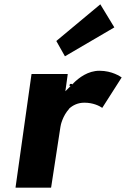

<svg xmlns="http://www.w3.org/2000/svg" viewBox="-20 -863 584 890"><path d="M302 -464H307L302 -459L283 -440L294 -519L293 -520H127L126 -519L52 6L53 7H216L217 6L260 -274C261 -284 271 -326 300 -358V-359C317 -375 341 -387 371 -387C412 -387 441 -372 454 -363L544 -504C538 -508 500 -535 441 -535C388 -535 346 -503 320 -477L319 -475H318L314 -471V-474H304ZM281 -602 510 -736 445 -843 241 -673Z"/></svg>

Font: Hussar Woodtype
Style: SeBdObl
Weight: 900
Foundry: Cannot Into Space Fonts
Version: Version 1.07